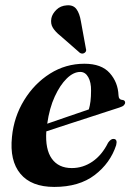

<svg xmlns="http://www.w3.org/2000/svg" viewBox="-20 -708 503 738"><path d="M426.5 -150Q404 -81 344 -35.2Q284 10.5 188.5 10.5Q100.5 10.5 58.5 -40Q16.5 -90.5 26 -182Q33.5 -259 72.8 -323Q112 -387 172.2 -425Q232.5 -463 304.5 -463Q370 -463 401.8 -427.2Q433.5 -391.5 435.5 -342Q436 -325 450 -324Q460.5 -323 461 -314Q461 -308.5 456.2 -303.5Q451.5 -298.5 438.5 -294.5Q423 -289.5 390 -278.8Q357 -268 315.5 -254.5Q274 -241 232.2 -227.5Q190.5 -214 158 -203Q153.5 -134 179.2 -98Q205 -62 256 -62Q299 -62 335.5 -87Q372 -112 395.5 -159.5Q406.5 -175 416.5 -174Q432.5 -173.5 426.5 -150ZM288.5 -431.5Q262.5 -431.5 236.8 -406.5Q211 -381.5 190.5 -337Q170 -292.5 161.5 -232.5Q200 -246 245.5 -261.5Q291 -277 321.5 -287.5Q325.5 -301 327.8 -318.8Q330 -336.5 330 -359.5Q330.5 -391.5 319.2 -411.5Q308 -431.5 288.5 -431.5ZM291 -626 310 -522Q311.5 -517.5 311 -513.2Q310.5 -509 306 -505.5Q297.5 -499 287.5 -504.5L212 -570.5Q193.5 -585 183.5 -600.8Q173.5 -616.5 177.5 -638Q181 -655 196.8 -670.5Q212.5 -686 237 -687.5Q261.5 -689.5 273.8 -673Q286 -656.5 291 -626Z"/></svg>

Font: Fraunces 72pt S000 SemiBold
Style: Italic
Weight: 600
Italic angle: -16°
Version: Version 1.000; ttfautohint (v1.8.3)